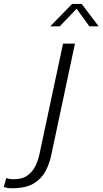

<svg xmlns="http://www.w3.org/2000/svg" viewBox="-171 -758 534 999"><path d="M-108.5 221.5Q-124 221.5 -134.8 219.2Q-145.5 217 -151 214.5L-138.5 168.5Q-132 171 -123 172.8Q-114 174.5 -99 174.5Q-54 174.5 -27 154.2Q0 134 14 104.2Q28 74.5 34 45.5L157 -531H219L95.5 50Q86.5 93.5 65.8 132.8Q45 172 4 196.8Q-37 221.5 -108.5 221.5ZM90.5 -621 204 -737.5H254L342.5 -621H294L227.5 -712.5L140 -621Z"/></svg>

Font: Epilogue Light
Style: Italic
Weight: 300
Italic angle: -12°
Designer: Tyler Finck
Foundry: Etcetera Type Co
Version: Version 2.111; ttfautohint (v1.8.3)